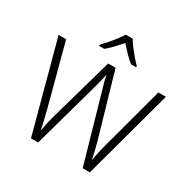

<svg xmlns="http://www.w3.org/2000/svg" viewBox="-204 -1136 1308 1325"><g transform="rotate(30 450.0 -473.5)"><path d="M878 -714 684 0H627L477 -525Q466 -561 458 -591.5Q450 -622 446 -642Q443 -623 436.5 -594.5Q430 -566 421 -535L272 0H215L23 -714H83L213 -224Q223 -182 231.5 -147.5Q240 -113 246 -80Q252 -114 260 -150Q268 -186 280 -227L418 -714H477L619 -224Q631 -181 639.5 -145.5Q648 -110 654 -78Q659 -111 666.5 -145.5Q674 -180 686 -224L818 -714ZM479 -947Q491 -925 512 -897.5Q533 -870 556 -843Q579 -816 598 -797V-788H557Q530 -810 502 -839Q474 -868 450 -896Q426 -868 398.5 -839Q371 -810 344 -788H303V-797Q322 -817 345 -843.5Q368 -870 389 -897.5Q410 -925 423 -947Z"/></g></svg>

Font: Noto Traditional Nushu Light
Style: Regular
Weight: 300
Designer: LIU Zhao
Foundry: LiuZhao Studio
Version: Version 2.003; ttfautohint (v1.8.4.7-5d5b)